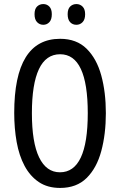

<svg xmlns="http://www.w3.org/2000/svg" viewBox="-20 -915 590 945"><path d="M501 -358Q501 -255 478.5 -171.5Q456 -88 406.5 -39Q357 10 276 10Q214 10 171 -19Q128 -48 101 -98.5Q74 -149 62 -216Q50 -283 50 -359Q50 -724 276 -724Q357 -724 406.5 -675Q456 -626 478.5 -543.5Q501 -461 501 -358ZM137 -358Q137 -214 172.5 -140.5Q208 -67 275 -67Q412 -67 412 -358Q412 -648 276 -648Q206 -648 171.5 -574.5Q137 -501 137 -358ZM150 -845Q150 -871 162.5 -883Q175 -895 193 -895Q211 -895 223 -882.5Q235 -870 235 -845Q235 -819 223 -806Q211 -793 193 -793Q175 -793 162.5 -806Q150 -819 150 -845ZM313 -845Q313 -871 325.5 -883Q338 -895 356 -895Q374 -895 386.5 -882.5Q399 -870 399 -845Q399 -819 386.5 -806Q374 -793 356 -793Q337 -793 325 -806Q313 -819 313 -845Z"/></svg>

Font: Noto Sans Kannada ExtraCondensed
Style: Regular
Weight: 400
Width: 2
Designer: Jelle Bosma - Monotype Design Team
Foundry: Monotype Imaging Inc.
Version: Version 2.005; ttfautohint (v1.8.4.7-5d5b)